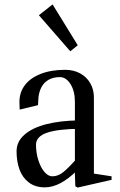

<svg xmlns="http://www.w3.org/2000/svg" viewBox="-20 -832 545 869"><path d="M55 -147Q55 -192 92 -223.5Q129 -255 192 -270.5Q255 -286 335 -287L319 -269V-371Q319 -420 299 -451.5Q279 -483 251 -483Q222 -483 201 -471.5Q180 -460 168.5 -439Q157 -418 154 -391Q152 -367 152 -356L69 -336Q68 -348 68 -371Q68 -414 92.5 -446.5Q117 -479 164 -497.5Q211 -516 275 -516Q313 -516 342.5 -500Q372 -484 388.5 -455.5Q405 -427 405 -391V-29L387 -49L485 -34V-18L331 17L321 11L318 -70L329 -61Q252 16 183 16Q139 16 110 -6.5Q81 -29 68 -65.5Q55 -102 55 -147ZM329 -116 319 -87V-267L340 -249Q241 -248 192 -231Q143 -214 143 -177Q143 -140 153.5 -107Q164 -74 181 -54Q198 -34 217 -34Q243 -34 267 -53.5Q291 -73 329 -116ZM156 -763 218 -812 332 -627 298 -600Z"/></svg>

Font: Wittgenstein
Style: Regular
Weight: 400
Designer: Jörg Drees
Foundry: Jörg Drees
Version: Version 1.003;Glyphs 3.1.2 (3151)